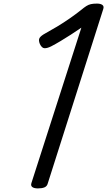

<svg xmlns="http://www.w3.org/2000/svg" viewBox="-20 -1035 597 1069"><path d="M191 14Q170 14 160 6.5Q150 -1 155 -16L433 -881Q404 -861 374.5 -842Q345 -823 317.5 -806.5Q290 -790 265 -777Q243 -766 228 -766.5Q213 -767 202 -790Q193 -812 200.5 -824Q208 -836 232 -849Q263 -866 298 -887Q333 -908 367.5 -932Q402 -956 431 -979Q449 -994 461 -1001.5Q473 -1009 486 -1012Q499 -1015 520 -1015Q540 -1015 550 -1007.5Q560 -1000 555 -985L246 -14Q242 2 228 8Q214 14 191 14Z"/></svg>

Font: Playwrite RO
Style: Regular
Weight: 400
Designer: Veronika Burian, José Scaglione
Foundry: TypeTogether
Version: Version 1.002